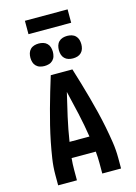

<svg xmlns="http://www.w3.org/2000/svg" viewBox="-161 -1220 923 1303"><g transform="rotate(-15 300.0 -568.5)"><path d="M79 0V-74Q79 -130 87.5 -186Q96 -242 107 -297.5Q118 -353 131.5 -408Q145 -463 160 -517.5Q175 -572 191 -626.5Q207 -681 224 -735H376Q393 -681 409 -626.5Q425 -572 440 -517.5Q455 -463 468.5 -408Q482 -353 493 -297.5Q504 -242 512.5 -186Q521 -130 521 -74V0H389V-74Q389 -94 388 -114.5Q387 -135 385 -155H215Q213 -135 212 -114.5Q211 -94 211 -74V0ZM230 -265H370Q357 -349 338.5 -432Q320 -515 300 -597Q280 -515 261.5 -432Q243 -349 230 -265ZM400 -806Q384 -806 368.5 -810.5Q353 -815 341.5 -826.5Q330 -838 325.5 -853.5Q321 -869 321 -885Q321 -901 325.5 -916.5Q330 -932 341.5 -943.5Q353 -955 368.5 -959.5Q384 -964 400 -964Q416 -964 431.5 -959.5Q447 -955 458.5 -943.5Q470 -932 474.5 -916.5Q479 -901 479 -885Q479 -869 474.5 -853.5Q470 -838 458.5 -826.5Q447 -815 431.5 -810.5Q416 -806 400 -806ZM200 -806Q184 -806 168.5 -810.5Q153 -815 141.5 -826.5Q130 -838 125.5 -853.5Q121 -869 121 -885Q121 -901 125.5 -916.5Q130 -932 141.5 -943.5Q153 -955 168.5 -959.5Q184 -964 200 -964Q216 -964 231.5 -959.5Q247 -955 258.5 -943.5Q270 -932 274.5 -916.5Q279 -901 279 -885Q279 -869 274.5 -853.5Q270 -838 258.5 -826.5Q247 -815 231.5 -810.5Q216 -806 200 -806ZM150 -1043V-1137H450V-1043Z"/></g></svg>

Font: Iosevka Curly XBdEx
Style: Regular
Weight: 800
Width: 7
Monospace: yes
Designer: Belleve Invis
Foundry: Belleve Invis
Version: Version 11.1.0; ttfautohint (v1.8.3)